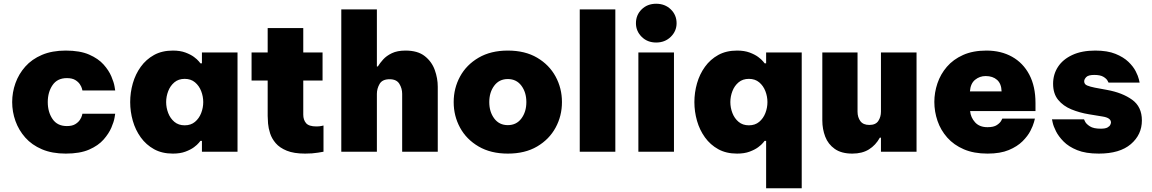

<svg xmlns="http://www.w3.org/2000/svg" viewBox="-20 -810 6149 1025"><path d="M331 10Q258 10 204 -13Q150 -36 115 -75.5Q80 -115 62.5 -164Q45 -213 45 -265Q45 -317 62.5 -366Q80 -415 115 -454.5Q150 -494 204 -517Q258 -540 331 -540Q407 -540 456 -518.5Q505 -497 533 -465.5Q561 -434 574.5 -402Q588 -370 591.5 -348.5Q595 -327 595 -327H420Q420 -327 417.5 -337Q415 -347 406.5 -360Q398 -373 381.5 -383Q365 -393 337 -393Q286 -393 260.5 -355.5Q235 -318 235 -265Q235 -212 260.5 -174.5Q286 -137 337 -137Q365 -137 381.5 -147Q398 -157 406.5 -170Q415 -183 417.5 -193Q420 -203 420 -203H595Q595 -203 591.5 -181.5Q588 -160 574.5 -128.5Q561 -97 533 -65Q505 -33 456 -11.5Q407 10 331 10Z M903 -540Q942 -540 970 -529.5Q998 -519 1015.5 -506Q1033 -493 1041.5 -482.5Q1050 -472 1050 -472H1058V-530H1248V0H1058V-58H1050Q1050 -58 1041.5 -47.5Q1033 -37 1015.5 -24Q998 -11 970 -0.5Q942 10 903 10Q845 10 802.5 -13.5Q760 -37 731.5 -76.5Q703 -116 689 -165Q675 -214 675 -265Q675 -316 689 -365Q703 -414 731.5 -453.5Q760 -493 802.5 -516.5Q845 -540 903 -540ZM966 -389Q933 -389 911 -370.5Q889 -352 878 -323.5Q867 -295 867 -265Q867 -235 878 -206.5Q889 -178 911 -159.5Q933 -141 966 -141Q999 -141 1021 -159.5Q1043 -178 1054 -206.5Q1065 -235 1065 -265Q1065 -295 1054 -323.5Q1043 -352 1021 -370.5Q999 -389 966 -389Z M1609 10Q1549 10 1511 -5.5Q1473 -21 1452 -45.5Q1431 -70 1422 -98Q1413 -126 1411 -150.5Q1409 -175 1409 -191V-380H1323V-530H1409V-660H1599V-530H1702V-380H1599V-198Q1599 -170 1614 -152.5Q1629 -135 1669 -135Q1685 -135 1696 -137.5Q1707 -140 1707 -140V0Q1707 0 1677.5 5Q1648 10 1609 10Z M1802 0V-760H1992V-455H1997Q2008 -473 2025.5 -492.5Q2043 -512 2072 -526Q2101 -540 2145 -540Q2210 -540 2247.5 -510.5Q2285 -481 2301 -436.5Q2317 -392 2317 -347V0H2127V-309Q2127 -338 2112 -362.5Q2097 -387 2060 -387Q2021 -387 2006.5 -362Q1992 -337 1992 -309V0Z M2691 10Q2600 10 2535 -28Q2470 -66 2436 -128.5Q2402 -191 2402 -265Q2402 -339 2436 -401.5Q2470 -464 2535 -502Q2600 -540 2691 -540Q2783 -540 2847.5 -502Q2912 -464 2946 -401.5Q2980 -339 2980 -265Q2980 -191 2946 -128.5Q2912 -66 2847.5 -28Q2783 10 2691 10ZM2691 -142Q2737 -142 2763.5 -177.5Q2790 -213 2790 -265Q2790 -317 2763.5 -352.5Q2737 -388 2691 -388Q2645 -388 2618.5 -352.5Q2592 -317 2592 -265Q2592 -213 2618.5 -177.5Q2645 -142 2691 -142Z M3075 0V-760H3265V0Z M3483 -583Q3436 -583 3405.5 -613.5Q3375 -644 3375 -686Q3375 -730 3405.5 -760Q3436 -790 3483 -790Q3530 -790 3561 -760Q3592 -730 3592 -686Q3592 -644 3561 -613.5Q3530 -583 3483 -583ZM3388 0V-530H3578V0Z M4070 195V-58H4062Q4062 -58 4053.5 -47.5Q4045 -37 4027.5 -24Q4010 -11 3982 -0.5Q3954 10 3915 10Q3857 10 3814.5 -13.5Q3772 -37 3743.5 -76.5Q3715 -116 3701 -165Q3687 -214 3687 -265Q3687 -316 3701 -365Q3715 -414 3743.5 -453.5Q3772 -493 3814.5 -516.5Q3857 -540 3915 -540Q3954 -540 3982 -529.5Q4010 -519 4027.5 -506Q4045 -493 4053.5 -482.5Q4062 -472 4062 -472H4070V-530H4260V195ZM3978 -141Q4011 -141 4033 -159.5Q4055 -178 4066 -206.5Q4077 -235 4077 -265Q4077 -295 4066 -323.5Q4055 -352 4033 -370.5Q4011 -389 3978 -389Q3945 -389 3923 -370.5Q3901 -352 3890 -323.5Q3879 -295 3879 -265Q3879 -235 3890 -206.5Q3901 -178 3923 -159.5Q3945 -141 3978 -141Z M4530 10Q4472 10 4436.5 -15Q4401 -40 4385.5 -80.5Q4370 -121 4370 -167V-530H4558V-214Q4558 -184 4573 -163.5Q4588 -143 4621 -143Q4655 -143 4669 -164.5Q4683 -186 4683 -214V-530H4873V0H4683V-75H4677Q4655 -35 4619 -12.5Q4583 10 4530 10Z M5252 10Q5179 10 5125.5 -13Q5072 -36 5037 -75.5Q5002 -115 4985 -164.5Q4968 -214 4968 -266Q4968 -316 4984.5 -365Q5001 -414 5035 -453.5Q5069 -493 5121.5 -516.5Q5174 -540 5246 -540Q5324 -540 5383 -507Q5442 -474 5475 -411.5Q5508 -349 5508 -260V-217H5159Q5162 -183 5185.5 -157Q5209 -131 5252 -131Q5285 -131 5302 -142.5Q5319 -154 5325 -165.5Q5331 -177 5331 -177H5505Q5505 -177 5500 -158Q5495 -139 5481 -111.5Q5467 -84 5439 -56Q5411 -28 5365.5 -9Q5320 10 5252 10ZM5158 -322H5327Q5326 -363 5303 -383.5Q5280 -404 5242 -404Q5210 -404 5185.5 -384Q5161 -364 5158 -322Z M5846 10Q5776 10 5730.5 -8.5Q5685 -27 5658 -54.5Q5631 -82 5617.5 -109Q5604 -136 5600 -154.5Q5596 -173 5596 -173H5767Q5767 -173 5773 -160.5Q5779 -148 5798.5 -135.5Q5818 -123 5856 -123Q5881 -123 5892.5 -129.5Q5904 -136 5907.5 -144Q5911 -152 5911 -156Q5911 -181 5866 -188L5793 -200Q5744 -208 5700 -226Q5656 -244 5629 -277Q5602 -310 5602 -363Q5602 -413 5628 -453Q5654 -493 5704.5 -516.5Q5755 -540 5827 -540Q5892 -540 5935 -522.5Q5978 -505 6004 -480Q6030 -455 6043 -429.5Q6056 -404 6060 -386.5Q6064 -369 6064 -369H5898Q5898 -369 5892.5 -379.5Q5887 -390 5870.5 -400Q5854 -410 5822 -410Q5790 -410 5779 -398.5Q5768 -387 5768 -376Q5768 -360 5784 -353.5Q5800 -347 5825 -342L5890 -330Q5972 -315 6024 -277.5Q6076 -240 6076 -167Q6076 -91 6017 -40.5Q5958 10 5846 10Z"/></svg>

Font: Be Vietnam Pro Black
Style: Regular
Weight: 900
Designer: Lam Bao, Tony Le, Vietanh Nguyen
Foundry: Yellow Type Foundry
Version: Version 1.002; ttfautohint (v1.8.3)